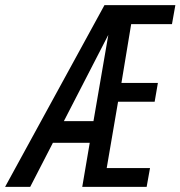

<svg xmlns="http://www.w3.org/2000/svg" viewBox="-58 -731 706 751"><path d="M515.6 0H263.7L293 -172.4H148.9L60.1 0H-38.1L350.6 -710.9H627.9L614.7 -636.7H455.1L417 -406.7H559.6L546.9 -333H403.8L359.4 -73.7H528.8ZM191.9 -257.3H307.6L365.7 -594.7Z"/></svg>

Font: Roboto Mono
Style: Italic
Weight: 400
Designer: Google
Version: Version 2.000985; 2015; ttfautohint (v1.3)